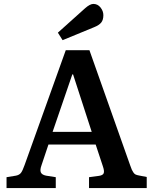

<svg xmlns="http://www.w3.org/2000/svg" viewBox="-20 -955 778 975"><path d="M297.9 -751 273.9 -789.1 412.1 -913.1Q437 -935.1 454.1 -935.1Q476.1 -935.1 490.5 -917Q504.9 -898.9 504.9 -877.9Q504.9 -854 494.1 -840.6Q483.4 -827.1 458 -816.9ZM13.2 0V-55.2L61 -63Q78.1 -66.4 86.4 -77.1Q94.7 -87.9 105 -117.2L314 -700.2H434.1L641.1 -115.2Q647 -98.6 649.4 -93.3Q651.9 -87.9 657 -79.8Q662.1 -71.8 668.5 -68.8Q674.8 -65.9 685.1 -64L725.1 -56.2V0H432.1V-55.2L482.9 -62Q502.9 -64.9 506.8 -75.9Q510.7 -86.9 502 -111.8L465.8 -221.2H226.1L190.9 -116.2Q182.1 -92.3 187.3 -79.8Q192.4 -67.4 213.9 -63L263.2 -55.2V0ZM247.1 -285.2H445.8L351.1 -577.1H347.2Z"/></svg>

Font: Literata Book SemiBold
Style: Regular
Weight: 600
Designer: Latin by Veronika Burian and Jose Scaglione. Greek by Irene Vlachou. Cyrillic by Vera Evstafieva
Foundry: TypeTogether
Version: Version 2.003;PS 002.003;hotconv 1.0.88;makeotf.lib2.5.64775